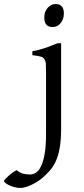

<svg xmlns="http://www.w3.org/2000/svg" viewBox="-137 -682 416 946"><path d="M177.7 -616.2Q177.7 -587.9 162.1 -568.4Q146.5 -548.8 122.1 -548.8Q81.1 -548.8 81.1 -595.7Q81.1 -624 97.7 -643.1Q114.3 -662.1 136.7 -662.1Q177.7 -662.1 177.7 -616.2ZM164.1 -47.9Q164.1 7.8 157.2 46.9Q150.4 85.9 137.2 113.8Q124 141.6 106.9 160.2Q89.8 178.7 71.3 195.3Q44.9 216.8 14.2 230.5Q-16.6 244.1 -36.1 244.1Q-50.8 244.1 -65.4 240.2Q-80.1 236.3 -91.3 231Q-102.5 225.6 -109.9 219.7Q-117.2 213.9 -117.2 210Q-117.2 206.1 -109.9 198.7Q-102.5 191.4 -92.8 182.6Q-83 173.8 -72.3 166.5Q-61.5 159.2 -54.7 156.2Q-39.1 169.9 -22.5 173.8Q-5.9 177.7 11.7 177.7Q25.4 177.7 39.6 168.9Q53.7 160.2 64.9 137.7Q76.2 115.2 83 76.7Q89.8 38.1 89.8 -21.5V-327.1Q89.8 -352.5 88.9 -367.2Q87.9 -381.8 81.5 -391.1Q75.2 -400.4 61 -403.8Q46.9 -407.2 22.5 -410.2V-429.7Q42 -432.6 58.1 -437.5Q74.2 -442.4 88.4 -446.8Q102.5 -451.2 116.2 -457Q129.9 -462.9 146.5 -468.8H164.1Z"/></svg>

Font: Podda
Style: Regular
Weight: 400
Designer: Md. Tanbin Islam Siyam
Foundry: Tanbin Islam Siyam
Version: Version 0.258